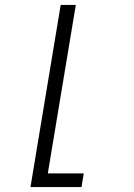

<svg xmlns="http://www.w3.org/2000/svg" viewBox="-20 -540 540 775"><path d="M103 215 225 -520H286L173 160H318L309 215Z"/></svg>

Font: Iosevka Term Curly Lt Obl
Style: Regular
Weight: 300
Italic angle: -9°
Designer: Belleve Invis
Foundry: Belleve Invis
Version: Version 32.3.0